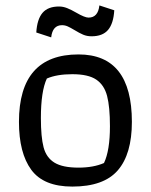

<svg xmlns="http://www.w3.org/2000/svg" viewBox="-20 -681 557 709"><path d="M114 -561Q117 -610 137 -633.5Q157 -657 198 -657Q213 -657 228 -651Q243 -645 262 -634Q293 -616 307 -616Q342 -616 347 -661L402 -643Q399 -594 379 -570.5Q359 -547 318 -547Q301 -547 287 -553Q273 -559 255 -570Q240 -579 230 -583.5Q220 -588 209 -588Q174 -588 169 -543ZM50 -231Q50 -480 270 -480Q467 -480 467 -231Q467 -112 415 -52Q363 8 247 8Q141 8 95.5 -54Q50 -116 50 -231ZM364 -79Q386 -125 386 -215Q386 -286 375.5 -326.5Q365 -367 335.5 -387Q306 -407 247 -407Q190 -407 153 -391Q131 -344 131 -245Q131 -175 141 -137Q151 -99 181 -80.5Q211 -62 270 -62Q325 -62 364 -79Z"/></svg>

Font: Athiti Medium
Style: Regular
Weight: 500
Designer: CadsonDemak Team
Foundry: CadsonDemak
Version: Version 1.033